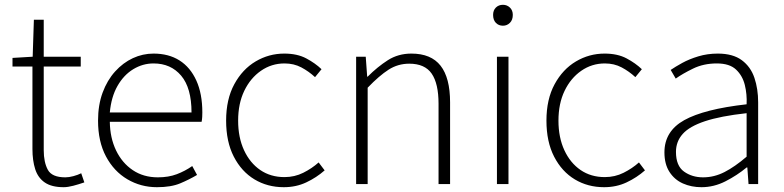

<svg xmlns="http://www.w3.org/2000/svg" viewBox="-20 -766 3263 799"><path d="M245 13Q195 13 166.5 -6.5Q138 -26 126.5 -62Q115 -98 115 -146V-489H32V-525L116 -530L121 -684H162V-530H316V-489H162V-141Q162 -91 179 -59.5Q196 -28 252 -28Q267 -28 285.5 -33Q304 -38 318 -45L331 -7Q308 1 285 7Q262 13 245 13Z M633 13Q566 13 510 -20Q454 -53 421 -115Q388 -177 388 -264Q388 -329 407 -380.5Q426 -432 459 -468.5Q492 -505 533 -524Q574 -543 619 -543Q682 -543 727 -514.5Q772 -486 797 -431Q822 -376 822 -298Q822 -289 821.5 -279.5Q821 -270 819 -259H437Q438 -192 463 -140Q488 -88 532.5 -58Q577 -28 637 -28Q681 -28 715.5 -41Q750 -54 780 -75L800 -38Q768 -19 730 -3Q692 13 633 13ZM437 -298H777Q777 -400 734 -451Q691 -502 619 -502Q574 -502 534.5 -478Q495 -454 469 -408.5Q443 -363 437 -298Z M1161 13Q1093 13 1039 -19.5Q985 -52 953 -114Q921 -176 921 -264Q921 -353 955 -415.5Q989 -478 1044 -510.5Q1099 -543 1163 -543Q1217 -543 1254.5 -523Q1292 -503 1318 -478L1291 -445Q1265 -469 1234 -485.5Q1203 -502 1164 -502Q1110 -502 1066 -471.5Q1022 -441 996.5 -388Q971 -335 971 -264Q971 -194 995.5 -141Q1020 -88 1063 -58.5Q1106 -29 1164 -29Q1206 -29 1242 -47Q1278 -65 1306 -90L1331 -57Q1297 -27 1254.5 -7Q1212 13 1161 13Z M1462 0V-530H1502L1508 -447H1510Q1551 -488 1594 -515.5Q1637 -543 1692 -543Q1774 -543 1813.5 -492.5Q1853 -442 1853 -340V0H1805V-334Q1805 -418 1776.5 -459.5Q1748 -501 1683 -501Q1636 -501 1597 -476Q1558 -451 1510 -401V0Z M2048 0V-530H2096V0ZM2073 -659Q2055 -659 2043.5 -671Q2032 -683 2032 -704Q2032 -723 2043.5 -734.5Q2055 -746 2073 -746Q2090 -746 2102 -734.5Q2114 -723 2114 -704Q2114 -683 2102 -671Q2090 -659 2073 -659Z M2494 13Q2426 13 2372 -19.5Q2318 -52 2286 -114Q2254 -176 2254 -264Q2254 -353 2288 -415.5Q2322 -478 2377 -510.5Q2432 -543 2496 -543Q2550 -543 2587.5 -523Q2625 -503 2651 -478L2624 -445Q2598 -469 2567 -485.5Q2536 -502 2497 -502Q2443 -502 2399 -471.5Q2355 -441 2329.5 -388Q2304 -335 2304 -264Q2304 -194 2328.5 -141Q2353 -88 2396 -58.5Q2439 -29 2497 -29Q2539 -29 2575 -47Q2611 -65 2639 -90L2664 -57Q2630 -27 2587.5 -7Q2545 13 2494 13Z M2899 13Q2857 13 2822 -2.5Q2787 -18 2766 -50.5Q2745 -83 2745 -132Q2745 -220 2827.5 -266Q2910 -312 3087 -332Q3089 -374 3079.5 -412.5Q3070 -451 3043 -476.5Q3016 -502 2963 -502Q2908 -502 2864 -480.5Q2820 -459 2792 -439L2771 -475Q2790 -488 2819 -504Q2848 -520 2886 -531.5Q2924 -543 2967 -543Q3030 -543 3067 -515.5Q3104 -488 3119.5 -442Q3135 -396 3135 -340V0H3095L3090 -69H3087Q3047 -36 2999 -11.5Q2951 13 2899 13ZM2906 -28Q2952 -28 2995 -50Q3038 -72 3087 -114V-295Q2978 -283 2913.5 -261.5Q2849 -240 2821 -208.5Q2793 -177 2793 -134Q2793 -76 2826.5 -52Q2860 -28 2906 -28Z"/></svg>

Font: Noto Sans JP ExtraLight
Style: Regular
Weight: 250
Designer: Ryoko NISHIZUKA  (kana, bopomofo & ideographs); Paul D. Hunt (Latin, Greek & Cyrillic); Sandoll Communications , Soo-you
Foundry: Adobe
Version: Version 2.004-H2;hotconv 1.0.118;makeotfexe 2.5.65603